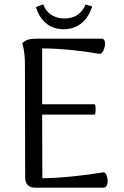

<svg xmlns="http://www.w3.org/2000/svg" viewBox="-20 -873 577 893"><path d="M276 -737C348 -737 390 -784 409 -843L378 -852C362 -813 330 -787 281 -787C234 -787 197 -809 181 -853L147 -840C163 -787 202 -737 276 -737ZM464 -72C385 -59 273 -45 177 -44L176 -340H422C426 -355 426 -372 422 -388H176V-648C271 -647 359 -637 446 -622C469 -632 479 -693 454 -693H152C118 -693 102 -689 83 -672C93 -643 96 -609 96 -569L97 -45C97 -16 116 0 143 0H461C488 0 486 -59 464 -72Z"/></svg>

Font: Arima Koshi
Style: Regular
Weight: 400
Designer: Joana Correia and Natanael Gama
Foundry: NDISCOVER
Version: Version 1.019;PS 001.019;hotconv 1.0.88;makeotf.lib2.5.64775